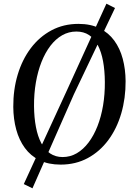

<svg xmlns="http://www.w3.org/2000/svg" viewBox="-20 -882 724 1041"><path d="M308.5 10.5Q242.5 10.5 194.2 -13.2Q146 -37 114.8 -79.8Q83.5 -122.5 68 -179.5Q52.5 -236.5 52 -302.5Q51.5 -396 76 -477.5Q100.5 -559 147 -620.8Q193.5 -682.5 259 -717.5Q324.5 -752.5 405.5 -752.5Q472 -752.5 520.2 -728.5Q568.5 -704.5 599.5 -662Q630.5 -619.5 645.5 -563.2Q660.5 -507 661 -442.5Q661.5 -349.5 637.5 -267.2Q613.5 -185 567.5 -122.8Q521.5 -60.5 456 -25Q390.5 10.5 308.5 10.5ZM319.5 -30.5Q361 -30.5 396.5 -51.2Q432 -72 460.2 -109.5Q488.5 -147 508.5 -198Q528.5 -249 538.8 -310Q549 -371 548.5 -437.5Q548 -500 538.8 -550Q529.5 -600 510.8 -636.2Q492 -672.5 463 -691.8Q434 -711 394 -711Q352.5 -711 317 -690.8Q281.5 -670.5 253.2 -633.5Q225 -596.5 205 -546Q185 -495.5 174.5 -434.8Q164 -374 164.5 -306.5Q165 -244.5 174.8 -193.5Q184.5 -142.5 203.8 -106Q223 -69.5 252 -50Q281 -30.5 319.5 -30.5ZM109 116 343 -392.5 557 -862 603.5 -838.5 381 -371.5 156 139Z"/></svg>

Font: Merriweather 72pt
Style: Italic
Weight: 400
Italic angle: -7.8°
Version: Version 2.101